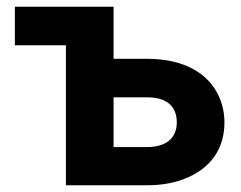

<svg xmlns="http://www.w3.org/2000/svg" viewBox="-20 -548 713 568"><path d="M24 -414H175V0H416C452 0 484 -5 512 -14C585 -38 644 -91 644 -186C644 -214 638 -239 628 -262C596 -334 520 -374 416 -374H316V-528H24ZM316 -113V-260H416C469 -260 503 -237 503 -186C503 -136 467 -113 416 -113Z"/></svg>

Font: Asimov Pro
Style: Bd
Weight: 700
Designer: Google
Version: Version 2.000980; 2014